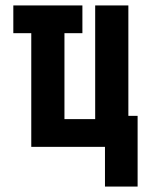

<svg xmlns="http://www.w3.org/2000/svg" viewBox="-20 -540 540 706"><path d="M366 146V0H95V-418H29V-520H283V-418H217V-102H330V-520H452V-114H486V146Z"/></svg>

Font: Iosevka SS18 Heavy
Style: Regular
Weight: 900
Monospace: yes
Designer: Belleve Invis
Foundry: Belleve Invis
Version: Version 25.1.1; ttfautohint (v1.8.4)